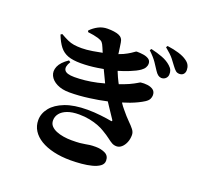

<svg xmlns="http://www.w3.org/2000/svg" viewBox="-154 -1021 1307 1263"><g transform="rotate(20 500.0 -389.5)"><path d="M465 73Q400 73 346.5 60.5Q293 48 255 25Q217 2 196.5 -30.5Q176 -63 176 -103Q176 -150 208 -190Q240 -230 302.5 -254Q365 -278 458 -278Q504 -278 551.5 -272.5Q599 -267 624 -262Q633 -260 634.5 -262.5Q636 -265 633 -271Q617 -296 589 -337Q577 -355 564 -375Q506 -362 444 -354Q373 -344 305 -344Q254 -344 218 -362Q182 -380 168 -409.5Q154 -439 168.5 -473.5Q183 -508 232 -541L244 -533Q219 -493 232.5 -471.5Q246 -450 302 -450Q336 -450 375 -454Q414 -458 460 -468Q483 -473 507 -480Q498 -498 488 -520Q477 -543 466 -566Q445 -562 424 -559Q366 -550 310 -550Q255 -550 220.5 -562.5Q186 -575 163 -604Q140 -633 121 -682L131 -689Q161 -672 183 -662Q205 -652 228 -648.5Q251 -645 282 -645Q314 -645 358 -652Q390 -657 423 -664Q416 -682 409 -697Q400 -719 391.5 -728.5Q383 -738 360 -745Q347 -749 326.5 -753Q306 -757 286 -759L283 -769Q306 -793 335.5 -808.5Q365 -824 400 -824Q450 -824 479 -812.5Q508 -801 512 -768Q514 -757 517 -735Q519 -714 523 -691Q557 -703 579 -716Q602 -729 614.5 -738.5Q627 -748 631 -748Q655 -748 678 -744.5Q701 -741 716.5 -730.5Q732 -720 732 -698Q732 -686 724.5 -672.5Q717 -659 700 -647Q674 -629 631 -612Q597 -598 556 -586Q558 -581 560 -576Q572 -546 586 -519Q589 -513 593 -506Q633 -520 658 -531Q692 -547 707 -556.5Q722 -566 725 -566Q748 -569 772 -566Q796 -563 812.5 -551Q829 -539 829 -514Q829 -501 822.5 -487.5Q816 -474 796 -461Q760 -438 705 -417Q680 -408 654 -400Q669 -377 684 -360Q714 -323 738 -299.5Q762 -276 775.5 -258.5Q789 -241 789 -221Q789 -192 779 -168.5Q769 -145 753 -131Q737 -117 718 -117Q700 -117 685.5 -125Q671 -133 652 -148Q633 -163 599 -183Q582 -194 554 -205Q526 -216 491 -223Q456 -230 417 -230Q368 -230 335 -217.5Q302 -205 285 -183.5Q268 -162 268 -135Q268 -112 282 -96.5Q296 -81 319 -71.5Q342 -62 370 -57.5Q398 -53 426 -53Q463 -53 484.5 -55Q506 -57 521 -60Q536 -63 551.5 -65Q567 -67 592 -67Q629 -67 658 -53Q687 -39 687 -4Q687 19 666.5 34Q646 49 613 57.5Q580 66 541 69.5Q502 73 465 73ZM841 -640Q828 -641 817.5 -649Q807 -657 796 -674Q783 -695 763.5 -723.5Q744 -752 708 -786L716 -797Q760 -787 797 -773Q834 -759 859 -736Q874 -723 879.5 -709Q885 -695 884 -681Q884 -664 872 -652Q860 -640 841 -640ZM944 -706Q928 -706 917.5 -715Q907 -724 893 -743Q881 -760 862.5 -783.5Q844 -807 802 -841L809 -852Q854 -846 890 -835Q926 -824 948 -808Q967 -795 974.5 -779.5Q982 -764 982 -746Q982 -728 972 -717Q962 -706 944 -706Z"/></g></svg>

Font: Noto Serif HK ExtraLight Black
Style: Regular
Weight: 900
Version: Version 2.002-H1;hotconv 1.1.0;makeotfexe 2.6.0